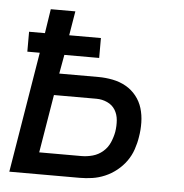

<svg xmlns="http://www.w3.org/2000/svg" viewBox="-44 -572 588 615"><g transform="rotate(5 250.0 -265.0)"><path d="M8 0 72 -388H32V-452H83L95 -530H174L161 -452H263V-388H151L140 -327H266Q289 -327 312 -322.5Q335 -318 354.5 -307Q374 -296 388 -278.5Q402 -261 408.5 -239.5Q415 -218 415.5 -194Q416 -170 412 -147Q409 -127 402 -106.5Q395 -86 382.5 -68.5Q370 -51 352.5 -37Q335 -23 315 -14.5Q295 -6 274.5 -3Q254 0 234 0ZM98 -70H234Q252 -70 270 -75Q288 -80 302.5 -92.5Q317 -105 324.5 -122.5Q332 -140 335 -157Q338 -176 336.5 -194.5Q335 -213 326 -227.5Q317 -242 300.5 -249.5Q284 -257 266 -257H129Z"/></g></svg>

Font: Iosevka Curly Oblique
Style: Regular
Weight: 400
Italic angle: -9°
Monospace: yes
Designer: Belleve Invis
Foundry: Belleve Invis
Version: Version 11.1.0; ttfautohint (v1.8.3)